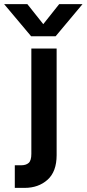

<svg xmlns="http://www.w3.org/2000/svg" viewBox="-104 -736 422 934"><path d="M166.5 -559.5H47.5L-84 -716H29L106.5 -618.5L184 -716H297.5ZM-32 68H-1Q22.5 68 35.5 56.5Q48.5 45 48.5 12.5V-500H171.5V18.5Q171.5 99 127.2 138.5Q83 178 15.5 178H-32Z"/></svg>

Font: Overused Grotesk SemiBold
Style: Regular
Weight: 610
Version: Version 0.004